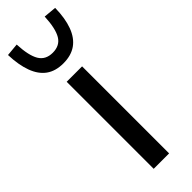

<svg xmlns="http://www.w3.org/2000/svg" viewBox="-271 -751 766 766"><g transform="rotate(-45 112.0 -368.5)"><path d="M69 0V-491H156V0ZM112 -552Q68 -552 39.5 -572.5Q11 -593 -4 -633.5Q-19 -674 -21 -732L33 -737Q36 -672 54 -642Q72 -612 112 -612Q152 -612 170 -642Q188 -672 191 -737L245 -732Q244 -674 229 -633.5Q214 -593 185 -572.5Q156 -552 112 -552Z"/></g></svg>

Font: Nunito Sans 10pt Condensed Medium
Style: Regular
Weight: 500
Width: 3
Designer: Vernon Adams
Foundry: Vernon Adams
Version: Version 3.101;gftools[0.9.27]